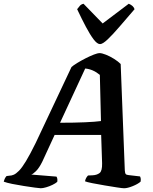

<svg xmlns="http://www.w3.org/2000/svg" viewBox="-59 -1003 814 1023"><path d="M158 0Q151 0 126 -3.5Q101 -7 68.5 -12Q36 -17 6.5 -23Q-23 -29 -39 -35Q-34 -55 -24 -65L-8 -67Q2 -67 14 -72Q26 -77 42 -93Q58 -109 79.5 -144.5Q101 -180 131 -241L322 -646Q332 -655 352.5 -667.5Q373 -680 396.5 -692Q420 -704 440.5 -712Q461 -720 472 -720Q484 -720 505.5 -711.5Q527 -703 548.5 -689.5Q570 -676 584 -662L606 -95Q607 -80 611 -75.5Q615 -71 627 -70L687 -63Q689 -60 690.5 -53Q692 -46 690 -35Q675 -22 647.5 -11Q620 0 602 0Q593 0 564 -4.5Q535 -9 499 -15Q463 -21 433 -27Q403 -33 394 -37Q396 -48 400.5 -55.5Q405 -63 410 -68L434 -69Q457 -70 471.5 -81Q486 -92 485 -133L480 -284H232L167 -143Q150 -108 132.5 -91Q115 -74 107 -73L242 -62Q249 -51 246 -34Q237 -26 220.5 -18Q204 -10 186.5 -5Q169 0 158 0ZM261 -349Q337 -349 393.5 -351.5Q450 -354 479 -358L473 -604Q437 -634 395 -638ZM474 -768Q459 -768 440 -793Q421 -818 398.5 -860.5Q376 -903 352 -954Q360 -964 366.5 -972Q373 -980 386 -983L488 -878L627 -983Q652 -973 658 -954Q614 -903 577.5 -860.5Q541 -818 514.5 -793Q488 -768 474 -768Z"/></svg>

Font: Texturina
Style: Bold Italic
Weight: 700
Italic angle: -11°
Designer: Guillermo Torres Carreño
Foundry: Omnibus-Type
Version: Version 1.002; ttfautohint (v1.8.3)